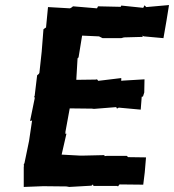

<svg xmlns="http://www.w3.org/2000/svg" viewBox="-20 -737 689 760"><path d="M257 -704 170 -709 162 -626 161 -628 152 -621 145 -532 136 -449C135 -444 130 -442 127 -439L117 -356L114 -353L118 -351L99 -258L107 -260L95 -179L77 -92L73 -83H75L74 -75V3L151 0L243 1L254 3L342 -2L348 -7L350 -1H444L447 1L453 -7L547 -6L553 -55L558 -114L487 -115L482 -120H403L394 -119L393 -123L306 -121H298L224 -125L243 -208L239 -207V-215L256 -308L344 -307L352 -306L440 -313L443 -307L450 -311L537 -303L541 -354L546 -355L551 -371L552 -423L468 -418L460 -417V-428L369 -417L364 -423L358 -422L282 -421L287 -506L291 -510L305 -596L372 -593L386 -586H460L471 -589L546 -591L542 -596L550 -593L627 -586L639 -655L649 -717L559 -709L552 -716L547 -706L460 -715L458 -710L368 -712L364 -704L269 -712C266 -709 262 -706 257 -704Z"/></svg>

Font: Asimov Print
Style: DIt
Weight: 250
Width: 0
Designer: Google
Version: Version 2.000980: 2014